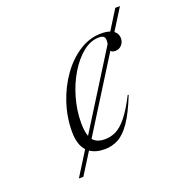

<svg xmlns="http://www.w3.org/2000/svg" viewBox="-130 -822 860 928"><g transform="rotate(-20 300.0 -357.5)"><path d="M118 0 195 -123Q164 -156.5 164 -223Q164 -297 187.2 -368Q210.5 -439 251.5 -496.5Q292.5 -554 345.8 -588Q399 -622 458.5 -622Q485 -622 503.5 -615.5L565.5 -715H589.5L521.5 -606.5Q541 -592 541 -567.5Q541 -547.5 527.8 -533.2Q514.5 -519 495.5 -519Q478 -519 472 -528L241 -159Q260 -135 302.5 -135Q332 -135 359.2 -148.2Q386.5 -161.5 415.2 -197Q444 -232.5 478 -299L482.5 -297.5Q449.5 -214.5 418.5 -169.5Q387.5 -124.5 355 -107.2Q322.5 -90 285 -90Q239 -90 210 -110L141 0ZM442 -607.5Q398.5 -607.5 358.8 -575.5Q319 -543.5 287.5 -491Q256 -438.5 238 -375Q220 -311.5 220 -249Q220 -204.5 230 -178.5L471 -563.5Q475.5 -588 469 -597.8Q462.5 -607.5 442 -607.5Z"/></g></svg>

Font: Newsreader 72pt Light
Style: Italic
Weight: 300
Italic angle: -17°
Designer: Hugues Gentile
Foundry: Production Type
Version: Version 1.003; ttfautohint (v1.8.3)